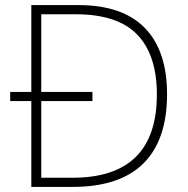

<svg xmlns="http://www.w3.org/2000/svg" viewBox="-20 -734 740 754"><path d="M288 -714Q461 -714 548.5 -624.5Q636 -535 636 -364Q636 -184 543 -92Q450 0 265 0H103V-337H20V-373H103V-714ZM277 -678H142V-373H343V-337H142V-36H265Q596 -36 596 -363Q596 -518 519 -598Q442 -678 277 -678Z"/></svg>

Font: Noto Sans Gujarati ExtraLight
Style: Regular
Weight: 200
Designer: Jelle Bosma - Monotype Design Team, Universal Thirst
Foundry: Monotype Imaging Inc.
Version: Version 2.106; ttfautohint (v1.8.4.7-5d5b)